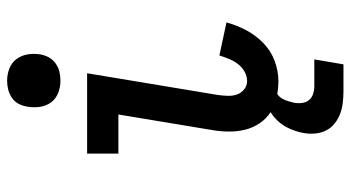

<svg xmlns="http://www.w3.org/2000/svg" viewBox="-243 -552 986 540"><g transform="rotate(-90 250.0 -282.0)"><path d="M292 8Q269 8 246 3Q223 -2 204.5 -14Q186 -26 173.5 -44.5Q161 -63 155.5 -84.5Q150 -106 150 -130Q150 -154 154 -177L198 -442H88V-530H314L253 -163Q251 -149 250.5 -135Q250 -121 254 -109Q258 -97 268.5 -88.5Q279 -80 292 -80Q306 -80 319 -87.5Q332 -95 340.5 -106.5Q349 -118 354.5 -131.5Q360 -145 364 -158L457 -138Q449 -109 435 -82.5Q421 -56 399 -34.5Q377 -13 348.5 -2.5Q320 8 292 8ZM293 -605Q275 -605 258.5 -611.5Q242 -618 232 -631.5Q222 -645 219.5 -662.5Q217 -680 220 -698Q222 -711 228 -722.5Q234 -734 245 -741.5Q256 -749 268.5 -752Q281 -755 293 -755Q311 -755 327.5 -748.5Q344 -742 354 -728.5Q364 -715 367 -697.5Q370 -680 367 -662Q365 -649 358.5 -637.5Q352 -626 341.5 -618.5Q331 -611 318.5 -608Q306 -605 293 -605ZM264 191Q247 191 230.5 189Q214 187 199.5 181.5Q185 176 172.5 166Q160 156 153 142Q146 128 144.5 111.5Q143 95 146 78Q150 56 160.5 34.5Q171 13 189.5 -3Q208 -19 231 -25.5Q254 -32 276 -32L271 0Q262 0 254.5 5.5Q247 11 242.5 19Q238 27 235.5 35.5Q233 44 231 52Q229 64 230.5 75Q232 86 238.5 94Q245 102 255.5 105.5Q266 109 278 109H353L339 191Z"/></g></svg>

Font: Iosevka Slab Semibold
Style: Italic
Weight: 600
Italic angle: -9°
Monospace: yes
Designer: Belleve Invis
Foundry: Belleve Invis
Version: Version 11.1.1; ttfautohint (v1.8.3)